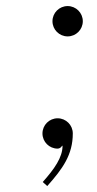

<svg xmlns="http://www.w3.org/2000/svg" viewBox="-20 -440 320 633"><path d="M153 -370C153 -342.4 175.4 -320 203 -320C230.6 -320 253 -342.4 253 -370C253 -397.6 230.6 -420 203 -420C175.4 -420 153 -397.6 153 -370ZM120 0C120 27.6 142.4 50 170 50C176.2 50 181.7 46.1 184.6 40.6H186.2C186.2 78.8 159.5 116.7 120.9 160.1L135.8 173.4C187 115.8 220 70 220 0C220 -27.6 197.6 -50 170 -50C142.4 -50 120 -27.6 120 0Z"/></svg>

Font: Galberik
Style: Regular
Weight: 400
Designer: Gluk
Foundry: Gluk
Version: Version 0.50